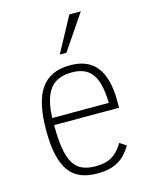

<svg xmlns="http://www.w3.org/2000/svg" viewBox="-117 -842 732 932"><g transform="rotate(-15 249.0 -375.5)"><path d="M112.8 -266.1Q112.8 -197.3 120.4 -150.1Q127.9 -103 144.8 -74.5Q161.6 -45.9 189.2 -33.4Q216.8 -21 256.8 -21Q280.3 -21 299.6 -24.9Q318.8 -28.8 335.7 -38.1Q352.5 -47.4 367.2 -62.7Q381.8 -78.1 396 -101.1L428.2 -79.1Q415 -57.1 399.7 -39.8Q384.3 -22.5 364 -10.3Q343.8 2 317.6 8.5Q291.5 15.1 256.8 15.1Q209 15.1 173.6 1Q138.2 -13.2 115 -44.9Q91.8 -76.7 80.3 -127.7Q68.8 -178.7 68.8 -252Q68.8 -320.8 79.8 -372.6Q90.8 -424.3 114.3 -458.5Q137.7 -492.7 174.3 -509.8Q210.9 -526.9 262.2 -526.9Q353 -526.9 396 -469.7Q439 -412.6 439 -300.8V-266.1ZM397 -301.8Q396 -354.5 387.2 -390.6Q378.4 -426.8 361.6 -449Q344.7 -471.2 319.8 -481.2Q294.9 -491.2 262.2 -491.2Q224.1 -491.2 196.8 -480Q169.4 -468.8 151.6 -445.6Q133.8 -422.4 124.3 -386.7Q114.7 -351.1 112.8 -301.8ZM261.2 -589.8H228L323.2 -766.1H380.9Z"/></g></svg>

Font: Clear Sans Thin
Style: Regular
Weight: 250
Foundry: Intel Corporation
Version: Version 1.00